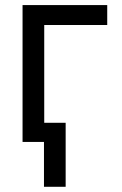

<svg xmlns="http://www.w3.org/2000/svg" viewBox="-20 -550 473 744"><path d="M395.5 -453.1H151.4V0H67.4V-530.3H395.5ZM234.4 173.8H150.4V-74.2H234.4Z"/></svg>

Font: Pretendard JP Variable
Style: Regular
Weight: 400
Designer: Base glyphs from Inter by Rasmus Andersson; Hangul glyphs from Noto Sans CJK(Source Han Sans) by Jang Soo-young and Kang
Foundry: Kil Hyung-jin
Version: Version 1.307;Glyphs 3.2 (3192)